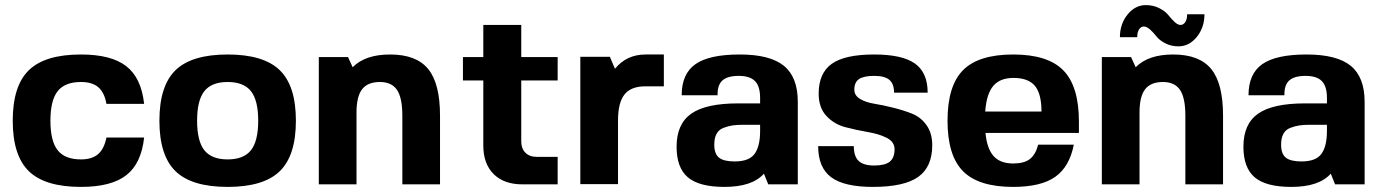

<svg xmlns="http://www.w3.org/2000/svg" viewBox="-20 -724 5429 754"><path d="M398 -184H546Q535 -82 476 -36Q417 10 298 10Q157 10 93.5 -51.5Q30 -113 30 -250Q30 -387 93.5 -448.5Q157 -510 298 -510Q417 -510 476 -464Q535 -418 546 -316H398Q390 -361 366 -381.5Q342 -402 298 -402Q235 -402 206.5 -366Q178 -330 178 -250Q178 -170 206.5 -134Q235 -98 298 -98Q341 -98 365 -118.5Q389 -139 398 -184Z M669.5 -448.5Q733 -510 874 -510Q1015 -510 1078.5 -448.5Q1142 -387 1142 -250Q1142 -113 1078.5 -51.5Q1015 10 874 10Q733 10 669.5 -51.5Q606 -113 606 -250Q606 -387 669.5 -448.5ZM782.5 -366Q754 -330 754 -250Q754 -170 782.5 -134Q811 -98 874 -98Q937 -98 965.5 -134Q994 -170 994 -250Q994 -330 965.5 -366Q937 -402 874 -402Q811 -402 782.5 -366Z M1348 -500 1347 -499 1365 -460Q1414 -510 1512 -510Q1615 -510 1661.5 -453Q1708 -396 1708 -270V0H1560V-270Q1560 -340 1539 -371Q1518 -402 1472 -402Q1424 -402 1402 -373.5Q1380 -345 1380 -282V0H1232V-500Z M2027 -168Q2027 -141 2043 -124.5Q2059 -108 2088 -108H2170V0H2032Q1959 0 1918.5 -40.5Q1878 -81 1878 -152V-408H1798V-500H1878V-626H2027V-500H2170V-408H2027Z M2515 -385H2514Q2458 -385 2432.5 -353Q2407 -321 2407 -251V-1H2259V-501H2375L2395 -454Q2441 -510 2515 -510H2587V-385Z M2980 -42Q2934 10 2825 10Q2726 10 2681.5 -27.5Q2637 -65 2637 -148Q2637 -237 2694.5 -277.5Q2752 -318 2879 -318H2965V-340Q2965 -385 2945 -405.5Q2925 -426 2881 -426Q2837 -426 2817 -408Q2797 -390 2798 -350H2657Q2657 -434 2711 -472Q2765 -510 2885 -510Q3004 -510 3058.5 -465.5Q3113 -421 3113 -324V0H2997ZM2965 -234H2900Q2874 -234 2857 -231.5Q2840 -229 2821.5 -222Q2803 -215 2794 -198.5Q2785 -182 2785 -156Q2785 -120 2803.5 -105Q2822 -90 2865 -90Q2922 -90 2943.5 -120Q2965 -150 2965 -209Z M3335 -372Q3335 -349 3357.5 -335.5Q3380 -322 3414 -316.5Q3448 -311 3488 -301Q3528 -291 3562 -277.5Q3596 -264 3618.5 -232.5Q3641 -201 3641 -154Q3641 -68 3585.5 -29Q3530 10 3408 10Q3295 10 3244 -28Q3193 -66 3193 -150H3333Q3333 -110 3352 -92Q3371 -74 3413 -74Q3455 -74 3474 -89Q3493 -104 3493 -138Q3493 -167 3462.5 -182.5Q3432 -198 3388 -205.5Q3344 -213 3300 -224.5Q3256 -236 3225.5 -268.5Q3195 -301 3195 -356Q3195 -437 3246.5 -473.5Q3298 -510 3413 -510Q3523 -510 3573 -474.5Q3623 -439 3623 -360H3491Q3491 -395 3472.5 -410.5Q3454 -426 3413 -426Q3372 -426 3353.5 -413.5Q3335 -401 3335 -372Z M3850 -202Q3856 -140 3882 -111Q3908 -82 3959 -82Q4002 -82 4024.5 -99.5Q4047 -117 4057 -156H4197Q4180 -69 4124 -29.5Q4068 10 3959 10Q3823 10 3762 -51.5Q3701 -113 3701 -250Q3701 -387 3762 -448.5Q3823 -510 3959 -510Q4095 -510 4156 -447.5Q4217 -385 4217 -246V-202ZM3960 -418Q3907 -418 3880.5 -386.5Q3854 -355 3849 -286H4070Q4070 -356 4044 -387Q4018 -418 3960 -418Z M4423 -500 4422 -499 4440 -460Q4489 -510 4587 -510Q4690 -510 4736.5 -453Q4783 -396 4783 -270V0H4635V-270Q4635 -340 4614 -371Q4593 -402 4547 -402Q4499 -402 4477 -373.5Q4455 -345 4455 -282V0H4307V-500ZM4378 -578Q4378 -630 4408 -667Q4438 -704 4480 -704Q4509 -704 4532.5 -692Q4556 -680 4567.5 -665.5Q4579 -651 4592 -638.5Q4605 -626 4616 -626Q4627 -626 4634.5 -637Q4642 -648 4642 -668H4710Q4710 -616 4680 -579Q4650 -542 4608 -542Q4579 -542 4556 -554Q4533 -566 4521.5 -581Q4510 -596 4496.5 -608Q4483 -620 4472 -620Q4461 -620 4453.5 -609Q4446 -598 4446 -578Z M5206 -42Q5160 10 5051 10Q4952 10 4907.5 -27.5Q4863 -65 4863 -148Q4863 -237 4920.5 -277.5Q4978 -318 5105 -318H5191V-340Q5191 -385 5171 -405.5Q5151 -426 5107 -426Q5063 -426 5043 -408Q5023 -390 5024 -350H4883Q4883 -434 4937 -472Q4991 -510 5111 -510Q5230 -510 5284.5 -465.5Q5339 -421 5339 -324V0H5223ZM5191 -234H5126Q5100 -234 5083 -231.5Q5066 -229 5047.5 -222Q5029 -215 5020 -198.5Q5011 -182 5011 -156Q5011 -120 5029.5 -105Q5048 -90 5091 -90Q5148 -90 5169.5 -120Q5191 -150 5191 -209Z"/></svg>

Font: Fivo Sans
Style: Regular
Weight: 700
Designer: Alexander Slobzheninov
Foundry: Alexander Slobzheninov
Version: 1.0